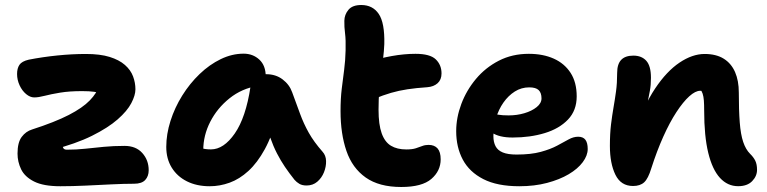

<svg xmlns="http://www.w3.org/2000/svg" viewBox="-20 -734 3066 767"><path d="M221 10Q153.6 10 116.3 -8.8Q79 -27.6 64.5 -57.5Q50 -87.4 50 -120.4Q50 -164.8 66.6 -187Q83.2 -209.2 108.2 -216.8Q199.4 -246.2 254.7 -274.7Q310 -303.2 338.6 -332.8Q367.2 -362.4 377.4 -393.4L414.4 -343.2Q400.4 -353.2 387.4 -358.9Q374.4 -364.6 356.1 -367.3Q337.8 -370 307.8 -370Q257.2 -370 220.3 -363.9Q183.4 -357.8 158.5 -351.3Q133.6 -344.8 116.8 -344.8Q100.4 -344.8 84.3 -358.2Q68.2 -371.6 58.2 -393.3Q48.2 -415 48.2 -438.4Q48.2 -461 57.7 -475.1Q67.2 -489.2 94.8 -495.6Q150.2 -506.4 208.9 -512.4Q267.6 -518.4 323 -518.4Q380 -518.4 418 -506.6Q456 -494.8 479 -474.6Q502 -454.4 511.5 -429Q521 -403.6 521 -377.2Q521 -353.4 504.6 -322Q488.2 -290.6 450 -257.1Q411.8 -223.6 347.6 -191.6Q283.4 -159.6 187 -134.8L230.6 -162.8Q229 -149 232.8 -142.5Q236.6 -136 247 -136Q284.4 -136 319.9 -139.8Q355.4 -143.6 394 -147.4Q432.6 -151.2 477.6 -151.2Q523 -151.2 548.5 -122.7Q574 -94.2 574 -54Q574 -30 560.1 -15Q546.2 0 515.6 0Q476 0 425.3 2.5Q374.6 5 321.6 7.5Q268.6 10 221 10Z M817.8 10Q766 10 726.9 -9.5Q687.8 -29 666 -64.4Q644.2 -99.8 644.2 -147Q644.2 -198 661.1 -251.1Q678 -304.2 708 -352.3Q738 -400.4 777.4 -438.2Q816.8 -476 861.8 -497.8Q906.8 -519.6 953.2 -519.6Q990.4 -519.6 1016 -495.9Q1041.6 -472.2 1041.6 -428Q1041.6 -412.2 1032.6 -403Q1023.6 -393.8 1010 -391Q946 -380.6 896.9 -341.3Q847.8 -302 819.9 -247.6Q792 -193.2 792 -134.2Q792 -116.6 794.7 -102.1Q797.4 -87.6 805.4 -65.6L737 -168.2Q761.4 -149.8 779.6 -143.5Q797.8 -137.2 822.6 -137.2Q873.8 -137.2 917.9 -200.8Q962 -264.4 980.6 -387Q984.4 -411.2 1002.3 -424.4Q1020.2 -437.6 1043.2 -437.6Q1081.6 -437.6 1109 -416.8Q1136.4 -396 1147.2 -365.2Q1164.4 -318.6 1178.7 -279.4Q1193 -240.2 1213.4 -203.8Q1233.8 -167.4 1268.6 -127.8Q1282 -113.2 1282.6 -90.8Q1283.2 -68.4 1274.2 -45.8Q1265.2 -23.2 1247.5 -8.1Q1229.8 7 1204.8 7Q1187 7 1175.8 0.3Q1164.6 -6.4 1156.6 -15.6Q1135.2 -42.4 1118.2 -67.5Q1101.2 -92.6 1086.5 -121.1Q1071.8 -149.6 1059.2 -185.4Q1046.6 -221.2 1034.2 -267.6L1087.4 -272.2Q1067.6 -192.2 1037.8 -137.9Q1008 -83.6 972.3 -51Q936.6 -18.4 897.3 -4.2Q858 10 817.8 10Z M1582.8 13Q1494.6 13 1441 -24.8Q1387.4 -62.6 1363.9 -131.1Q1340.4 -199.6 1340.4 -290Q1340.4 -340.2 1345.2 -379.5Q1350 -418.8 1354.8 -455.1Q1359.6 -491.4 1360.6 -532.8Q1361.8 -574.6 1358.4 -600.7Q1355 -626.8 1355.6 -651Q1356 -675.6 1371.9 -694.8Q1387.8 -714 1423.2 -714Q1468.8 -714 1493 -678.4Q1517.2 -642.8 1515.2 -557.8Q1514 -529 1510.4 -500.2Q1506.8 -471.4 1502.6 -440.5Q1498.4 -409.6 1495.3 -374.1Q1492.2 -338.6 1492.2 -295.6Q1492.2 -236.6 1504.7 -201.6Q1517.2 -166.6 1541.8 -151.8Q1566.4 -137 1603 -137Q1626.4 -137 1640.9 -141.6Q1655.4 -146.2 1666.7 -150.7Q1678 -155.2 1691.8 -155.2Q1715.6 -155.2 1728 -141Q1740.4 -126.8 1740.4 -97.4Q1740.4 -51.4 1703.2 -19.2Q1666 13 1582.8 13ZM1474.6 -339Q1433.4 -321.8 1410.7 -340.4Q1388 -359 1388 -393.8Q1388 -423 1398.9 -446.5Q1409.8 -470 1454.4 -486.4Q1495 -501.2 1544.9 -510.1Q1594.8 -519 1639.8 -519Q1698 -519 1720.9 -496.8Q1743.8 -474.6 1743.8 -440.8Q1743.8 -415.6 1728.2 -401.6Q1712.6 -387.6 1687.2 -385.6Q1642.2 -382.6 1607.5 -377.3Q1572.8 -372 1541.9 -363Q1511 -354 1474.6 -339Z M2054.4 10Q1966.6 10 1910.8 -18.5Q1855 -47 1828.7 -96.5Q1802.4 -146 1802.4 -210Q1802.4 -264 1822.8 -318.5Q1843.2 -373 1881.2 -418.5Q1919.2 -464 1972.7 -491.5Q2026.2 -519 2092.4 -519Q2149.2 -519 2192.1 -499.8Q2235 -480.6 2259.4 -442.9Q2283.8 -405.2 2283.8 -349Q2283.8 -292.8 2249 -256.4Q2214.2 -220 2156 -202.3Q2097.8 -184.6 2027.8 -184.6Q1973.8 -184.6 1944.9 -204.4Q1916 -224.2 1916 -250.2Q1916 -264.4 1922.7 -271.5Q1929.4 -278.6 1945 -278.6Q1956 -278.6 1971 -275.8Q1986 -273 2011.8 -273Q2045.2 -273 2074.9 -281.8Q2104.6 -290.6 2123.9 -306.1Q2143.2 -321.6 2143.2 -341Q2143.2 -363 2131.9 -374Q2120.6 -385 2094.2 -385Q2062.8 -385 2036.7 -368.5Q2010.6 -352 1991.2 -324.4Q1971.8 -296.8 1961.4 -261.8Q1951 -226.8 1951 -189.8Q1951 -166.6 1959.6 -150Q1968.2 -133.4 1988.5 -125Q2008.8 -116.6 2043.4 -116.6Q2101.2 -116.6 2140.3 -127.3Q2179.4 -138 2205.7 -152.2Q2232 -166.4 2251.5 -177.1Q2271 -187.8 2289.6 -187.8Q2309.4 -187.8 2318.6 -175.6Q2327.8 -163.4 2327.8 -138.8Q2327.8 -112.8 2307.9 -86.1Q2288 -59.4 2251.8 -38Q2215.6 -16.6 2165.4 -3.3Q2115.2 10 2054.4 10Z M2928.6 9.8Q2886.6 9.8 2856.1 -23.4Q2825.6 -56.6 2809.3 -123.5Q2793 -190.4 2793 -292.2Q2793 -316.2 2791.8 -332.5Q2790.6 -348.8 2786.8 -360.1Q2783 -371.4 2775.8 -379.6Q2768.6 -387.8 2757.2 -395Q2782.6 -394.6 2800 -390.5Q2817.4 -386.4 2826 -373.5Q2834.6 -360.6 2832.4 -332.8Q2814.8 -355.2 2803 -363.3Q2791.2 -371.4 2777.2 -371.4Q2758 -371.4 2733.5 -349.3Q2709 -327.2 2682.1 -286.1Q2655.2 -245 2629.6 -187.9Q2604 -130.8 2581.8 -61.6Q2569.4 -20.6 2553.4 -5.8Q2537.4 9 2508.8 9Q2460.4 9 2438.4 -36Q2416.4 -81 2416.4 -151Q2416.4 -200.4 2420.9 -236.9Q2425.4 -273.4 2430.9 -304.9Q2436.4 -336.4 2440.9 -369.2Q2445.4 -402 2445.4 -442.6Q2445.4 -478 2461.6 -494.9Q2477.8 -511.8 2510 -511.8Q2543.4 -511.8 2561.9 -491.1Q2580.4 -470.4 2580.4 -423.4Q2580.4 -394.2 2576.1 -371.1Q2571.8 -348 2566.5 -322.1Q2561.2 -296.2 2557.2 -258.9Q2553.2 -221.6 2554 -165L2517.2 -208.2Q2551.2 -311.8 2597.2 -380.6Q2643.2 -449.4 2694.6 -483.9Q2746 -518.4 2794.8 -518.4Q2841 -518.4 2871.2 -499.5Q2901.4 -480.6 2916.4 -446.1Q2931.4 -411.6 2931.4 -364.4Q2931.4 -294 2935.1 -245.5Q2938.8 -197 2948.9 -167Q2959 -137 2976.4 -119.6Q2990.2 -106.2 2997.2 -91.9Q3004.2 -77.6 3004.2 -55.6Q3004.2 -30.4 2984.7 -10.3Q2965.2 9.8 2928.6 9.8Z"/></svg>

Font: Shantell Sans Light
Style: Regular
Weight: 300
Designer: Stephen Nixon, Anya Danilova, Shantell Martin
Foundry: Arrow Type
Version: Version 1.011;[c5ecc13dd]